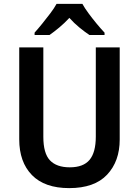

<svg xmlns="http://www.w3.org/2000/svg" viewBox="-20 -958 716 988"><path d="M596 -240Q596 -128 531 -59Q466 10 336 10Q210 10 144.5 -57Q79 -124 79 -241V-714H203V-254Q203 -169 237 -133Q271 -97 339 -97Q409 -97 441 -135.5Q473 -174 473 -255V-714H596ZM404 -938Q416 -916 436 -889Q456 -862 477.5 -836Q499 -810 518 -790V-778H440Q416 -794 388.5 -816.5Q361 -839 337 -866Q312 -839 285 -816.5Q258 -794 235 -778H158V-790Q176 -810 197.5 -836.5Q219 -863 239 -889.5Q259 -916 271 -938Z"/></svg>

Font: Noto Sans Gujarati SemiCondensed SemiBold
Style: Regular
Weight: 600
Width: 4
Designer: Jelle Bosma - Monotype Design Team, Universal Thirst
Foundry: Monotype Imaging Inc.
Version: Version 2.106; ttfautohint (v1.8.4.7-5d5b)